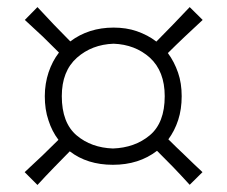

<svg xmlns="http://www.w3.org/2000/svg" viewBox="-20 -596 649 549"><path d="M522.4 -67.6 559 -103.8C541.4 -120 524.8 -136.2 508.6 -151.9C491.9 -167.6 476.2 -182.9 461.4 -197.6C473.3 -213.8 482.9 -232.4 489.5 -252.9C496.2 -273.3 499.5 -296.2 499.5 -321C499.5 -345.2 496.2 -368.1 489 -388.6C481.9 -409 472.4 -427.6 460 -444.3C474.8 -459 491 -474.8 507.6 -490.5C524.3 -506.2 541.9 -522.4 559.5 -539L522.4 -575.7C505.7 -558.1 489.5 -541.4 473.8 -524.8C457.6 -508.1 441.9 -491.9 427.1 -477.1C410.5 -490 391.9 -499.5 371.4 -506.7C351 -513.8 328.6 -517.1 304.8 -517.1C257.1 -517.1 215.7 -503.8 181 -477.6C151 -507.6 119.5 -540.5 87.1 -575.7L51 -539C68.6 -522.9 85.7 -507.1 102.4 -491.4C118.6 -475.7 133.8 -460.5 148.6 -445.7C135.7 -429 126.2 -410.5 119 -389.5C111.9 -368.1 108.1 -345.2 108.1 -321C108.1 -295.7 111.4 -272.9 118.6 -251.9C125.2 -231 134.8 -212.4 147.1 -196.2C132.4 -181.4 117.1 -166.7 101 -151C84.3 -135.2 67.6 -119.5 50.5 -103.8L87.1 -67.1C102.9 -84.3 118.6 -101 134.3 -117.1C150 -133.3 164.8 -148.6 179.5 -163.3C212.9 -137.6 253.8 -124.8 302.9 -124.8C352.4 -124.8 394.3 -138.1 429 -164.8C443.8 -150 459 -134.8 474.8 -118.6C490.5 -102.4 506.2 -85.2 522.4 -67.6ZM302.9 -171.4C261.9 -172.9 227.1 -185.2 199 -209C171 -232.9 156.7 -270 156.7 -321C156.7 -368.6 171 -405.2 200 -431C228.6 -456.2 263.3 -469.5 304.8 -471C345.7 -469.5 380.5 -456.2 408.6 -431C436.7 -405.2 451 -368.6 451 -321C451 -270 436.7 -232.9 408.1 -209C379.5 -185.2 344.3 -172.9 302.9 -171.4Z"/></svg>

Font: Pinar Light
Style: Regular
Weight: 300
Designer: Amin Abedi
Version: Version 2.00;September 9, 2021;FontCreator 13.0.0.2683 64-bi